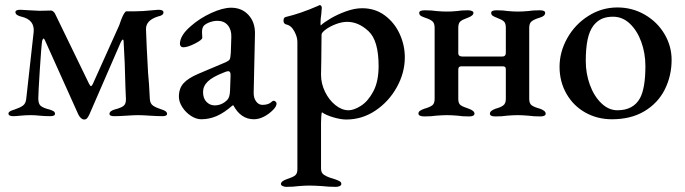

<svg xmlns="http://www.w3.org/2000/svg" viewBox="-20 -450 2664 747"><path d="M285 -4 155 -293Q152 -300 149 -300Q147 -300 144 -291Q141 -274 135 -180.5Q129 -87 129 -67Q129 -46 138.5 -38Q148 -30 172 -24Q182 -21 188 -17.5Q194 -14 194 -7Q194 2 175 2Q154 2 134 0Q116 -2 100 -2Q80 -2 60 0Q42 2 32 2Q13 2 13 -8Q13 -13 17.5 -16Q22 -19 28 -21Q34 -23 37 -24Q58 -31 69 -39Q80 -47 82 -65L111 -326Q115 -373 64 -385Q54 -387 47 -391.5Q40 -396 40 -403Q40 -412 60 -412L93 -410L134 -408L179 -409Q183 -409 187.5 -405Q192 -401 194 -397L326 -125Q331 -115 334 -115Q337 -115 341 -123L444 -352Q445 -356 451 -372Q457 -388 462.5 -397Q468 -406 472 -406H505Q534 -406 572 -410L596 -412Q616 -412 616 -402Q616 -390 595 -386Q547 -371 548 -336Q550 -275 556 -168Q560 -129 563 -64Q564 -47 575.5 -39Q587 -31 609 -24Q630 -18 630 -7Q630 2 612 2Q594 2 562 0Q534 -2 517 -2Q501 -2 473 0Q443 2 424 2Q406 2 406 -7Q406 -18 426 -24Q450 -30 460 -37.5Q470 -45 470 -63L468 -111Q466 -208 461 -288Q461 -296 458 -296Q455 -296 450 -286L327 -3Q322 7 318 11Q314 15 308 15Q295 15 285 -4Z M676 -74Q676 -106 694 -126Q712 -146 752 -163L849 -204Q869 -212 873 -218Q877 -224 878 -245L880 -306Q881 -334 866.5 -351.5Q852 -369 826 -369Q812 -369 797.5 -364Q783 -359 774 -351Q766 -343 766 -325L767 -303Q767 -295 738.5 -280.5Q710 -266 693 -266Q687 -266 683.5 -270Q680 -274 680 -279Q680 -312 722 -348Q757 -379 802 -399.5Q847 -420 879 -420Q921 -420 947 -391.5Q973 -363 972 -318L967 -92Q966 -70 976 -56Q986 -42 1001 -42Q1025 -42 1037 -54Q1041 -58 1044 -58Q1049 -58 1052.5 -54.5Q1056 -51 1056 -47Q1056 -36 1042 -22Q1025 -5 1005.5 4.5Q986 14 968 14Q917 14 888 -40H885Q852 -11 823 1.5Q794 14 763 14Q743 14 722.5 0.5Q702 -13 689 -33.5Q676 -54 676 -74ZM864 -61Q874 -71 875 -97L877 -154V-159Q877 -173 868 -173Q862 -173 851 -168Q807 -151 788.5 -133Q770 -115 770 -92Q770 -67 783.5 -53.5Q797 -40 815 -40Q843 -40 864 -61Z M1073 266Q1073 255 1096 247Q1118 240 1127.5 233Q1137 226 1137 209V-288Q1137 -306 1125 -328.5Q1113 -351 1093 -355Q1083 -358 1083 -370Q1083 -382 1092 -384Q1148 -397 1217 -427Q1219 -428 1220.5 -429Q1222 -430 1225 -430Q1228 -430 1230 -426.5Q1232 -423 1232 -420L1230 -395Q1227 -377 1227 -360Q1227 -352 1228 -351Q1239 -362 1266 -378Q1293 -394 1326.5 -406Q1360 -418 1389 -418Q1439 -418 1476.5 -390.5Q1514 -363 1534.5 -319Q1555 -275 1555 -227Q1555 -167 1524 -111Q1493 -55 1441 -20Q1389 15 1327 15Q1306 15 1277 6.5Q1248 -2 1233 -13Q1231 -13 1230 2.5Q1229 18 1229 27V206Q1229 223 1241 230.5Q1253 238 1267 242.5Q1281 247 1285 248Q1296 252 1302 255.5Q1308 259 1308 266Q1308 271 1301.5 274Q1295 277 1287 277Q1258 277 1233 274Q1201 272 1184 272Q1166 272 1142 274Q1121 277 1094 277Q1087 277 1080 274Q1073 271 1073 266ZM1453 -193Q1453 -292 1414 -328.5Q1375 -365 1331 -365Q1310 -365 1286.5 -356Q1263 -347 1247 -335Q1231 -323 1231 -315L1230 -213Q1229 -189 1229 -159Q1229 -125 1244.5 -93Q1260 -61 1285 -41Q1310 -21 1336 -21Q1357 -21 1384.5 -38.5Q1412 -56 1432.5 -94.5Q1453 -133 1453 -193Z M1608 -8Q1608 -15 1614 -19Q1620 -23 1631 -27Q1652 -33 1661.5 -40Q1671 -47 1671 -65V-342Q1671 -360 1662 -367.5Q1653 -375 1634 -381Q1622 -385 1616.5 -389Q1611 -393 1611 -400Q1611 -410 1633 -410Q1660 -410 1678 -407Q1702 -405 1719 -405Q1736 -405 1758 -407Q1774 -410 1801 -410Q1809 -410 1815.5 -407.5Q1822 -405 1822 -400Q1822 -389 1800 -381Q1780 -374 1771.5 -367Q1763 -360 1763 -342V-243Q1763 -230 1780 -230H1934Q1948 -230 1948 -245V-342Q1948 -360 1940 -367Q1932 -374 1913 -381Q1902 -385 1896.5 -389Q1891 -393 1891 -400Q1891 -410 1912 -410Q1938 -410 1956 -407Q1978 -405 1995 -405Q2011 -405 2035 -407Q2053 -410 2080 -410Q2101 -410 2101 -400Q2101 -387 2079 -381Q2059 -375 2049 -367.5Q2039 -360 2039 -342V-65Q2039 -47 2049 -40Q2059 -33 2081 -27Q2103 -19 2103 -8Q2103 3 2082 3Q2056 3 2035 0Q2011 -2 1994 -2Q1977 -2 1953 0Q1934 3 1907 3Q1886 3 1886 -8Q1886 -19 1908 -27Q1927 -32 1937.5 -39.5Q1948 -47 1948 -65V-179Q1948 -187 1945 -189.5Q1942 -192 1935 -192H1775Q1769 -192 1766 -189Q1763 -186 1763 -178V-65Q1763 -47 1772.5 -40.5Q1782 -34 1804 -27Q1826 -19 1826 -8Q1826 3 1805 3Q1778 3 1760 0Q1736 -2 1719 -2Q1703 -2 1677 0Q1658 3 1630 3Q1622 3 1615 0.5Q1608 -2 1608 -8Z M2157 -190Q2157 -248 2187 -301.5Q2217 -355 2269 -388Q2321 -421 2382 -421Q2440 -421 2488.5 -393Q2537 -365 2565 -318Q2593 -271 2593 -217Q2593 -155 2566.5 -102Q2540 -49 2487.5 -17.5Q2435 14 2361 14Q2304 14 2257.5 -12Q2211 -38 2184 -85Q2157 -132 2157 -190ZM2470 -68Q2491 -107 2491 -193Q2491 -243 2475 -287Q2459 -331 2430.5 -358Q2402 -385 2365 -385Q2341 -385 2323 -377.5Q2305 -370 2290 -352Q2273 -330 2266 -295.5Q2259 -261 2259 -213Q2259 -164 2275 -120Q2291 -76 2319.5 -48.5Q2348 -21 2382 -21Q2444 -21 2470 -68Z"/></svg>

Font: EB Garamond Medium
Style: Regular
Weight: 500
Designer: Georg Duffner and Octavio Pardo
Foundry: Georg Duffner
Version: Version 1.000